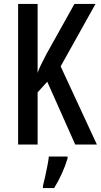

<svg xmlns="http://www.w3.org/2000/svg" viewBox="-20 -734 512 975"><path d="M472 0H362L220 -319L171 -265V0H72V-714H171V-364Q180 -392 215 -458L358 -714H465L288 -397ZM323 71Q312 108 293.5 148.5Q275 189 255 221H198V210Q203 192 209 164.5Q215 137 220.5 109Q226 81 228 61H323Z"/></svg>

Font: Noto Sans Tamil ExtraCondensed Medium
Style: Regular
Weight: 500
Width: 2
Designer: Jelle Bosma - Monotype Design Team
Foundry: Monotype Imaging Inc.
Version: Version 2.004; ttfautohint (v1.8.4.7-5d5b)